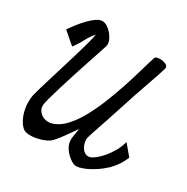

<svg xmlns="http://www.w3.org/2000/svg" viewBox="-175 -892 1048 1078"><g transform="rotate(30 348.5 -353.5)"><path d="M697.3 -154.3Q685.5 -126 671.4 -104.5Q657.2 -83 644.5 -69.3Q629.9 -51.8 615.2 -41Q601.6 -28.3 581.5 -14.6Q561.5 -1 540.5 10.3Q519.5 21.5 498.5 28.8Q477.5 36.1 461.9 36.1Q452.1 36.1 445.3 33.2Q431.6 27.3 417.5 16.6Q403.3 5.9 390.6 -8.8Q377.9 -23.4 370.1 -41.5Q362.3 -59.6 362.3 -80.1Q362.3 -88.9 363.3 -93.8Q365.2 -107.4 367.7 -122.6Q370.1 -137.7 373 -153.3Q358.4 -132.8 343.8 -111.8Q329.1 -90.8 315.4 -72.3Q301.8 -53.7 289.6 -39.6Q277.3 -25.4 268.6 -18.6Q260.7 -12.7 247.6 -6.3Q234.4 0 218.3 4.9Q202.1 9.8 185.1 12.7Q168 15.6 152.3 15.6Q127.9 15.6 112.3 7.8Q100.6 1 89.4 -13.7Q78.1 -28.3 69.3 -47.9Q60.5 -67.4 55.2 -91.8Q49.8 -116.2 49.8 -141.6Q49.8 -154.3 50.8 -166Q51.8 -177.7 54.7 -190.4Q59.6 -210 69.8 -245.1Q80.1 -280.3 93.3 -323.2Q106.4 -366.2 121.1 -414.1Q135.7 -461.9 149.4 -507.3Q163.1 -552.7 173.8 -592.3Q184.6 -631.8 189.5 -658.2Q166 -633.8 148.4 -599.6Q130.9 -565.4 107.4 -534.2L30.3 -600.6Q45.9 -624 64.9 -648.4Q84 -672.9 104.5 -693.8Q125 -714.8 144.5 -728.5Q164.1 -742.2 181.6 -743.2H184.6Q200.2 -743.2 215.8 -733.4Q231.4 -723.6 244.6 -708.5Q257.8 -693.4 266.1 -675.8Q274.4 -658.2 274.4 -643.6Q274.4 -638.7 272.5 -632.8Q269.5 -623 257.8 -587.4Q246.1 -551.8 230 -503.9Q213.9 -456.1 196.3 -401.4Q178.7 -346.7 164.1 -298.3Q149.4 -250 139.6 -213.4Q129.9 -176.8 129.9 -166V-165Q129.9 -138.7 150.9 -119.6Q171.9 -100.6 203.1 -100.6Q219.7 -100.6 236.3 -107.4Q275.4 -122.1 309.6 -160.6Q343.8 -199.2 372.6 -252Q401.4 -304.7 426.3 -366.7Q451.2 -428.7 471.7 -490.2Q492.2 -551.8 508.3 -608.4Q524.4 -665 538.1 -707Q540 -714.8 549.3 -717.8Q558.6 -720.7 571.3 -720.7Q588.9 -720.7 605.5 -713.9Q622.1 -707 622.1 -693.4V-689.5Q619.1 -677.7 608.4 -645.5Q597.7 -613.3 582 -568.8Q566.4 -524.4 548.8 -472.7Q531.2 -420.9 515.6 -371.1Q502 -328.1 488.3 -287.6Q474.6 -247.1 463.4 -213.9Q452.1 -180.7 444.8 -157.7Q437.5 -134.8 436.5 -127V-123Q436.5 -108.4 440.9 -94.2Q445.3 -80.1 453.1 -68.8Q460.9 -57.6 470.7 -51.3Q480.5 -44.9 492.2 -44.9Q500 -44.9 504.9 -46.9Q518.6 -50.8 538.1 -66.4Q557.6 -82 577.1 -105.5Q596.7 -128.9 613.8 -158.7Q630.9 -188.5 639.6 -222.7Z"/></g></svg>

Font: Miniver
Style: Regular
Weight: 400
Designer: Dathan Boardman
Foundry: Open Window
Version: Version 1.000